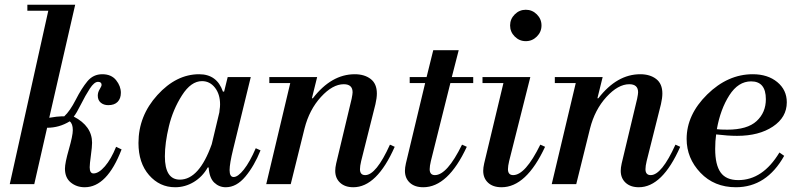

<svg xmlns="http://www.w3.org/2000/svg" viewBox="-20 -774 3339 807"><path d="M95 -729V-754H296L187 -279Q223 -285 238 -285H250Q274 -307 298.5 -355Q323 -403 347.5 -432.5Q372 -462 410 -462Q448 -462 468 -437Q488 -412 488 -384Q488 -360 474.5 -346Q461 -332 435 -332Q416 -332 403.5 -342.5Q391 -353 391 -372Q391 -386 399 -399Q407 -412 407 -417Q407 -430 392 -430Q376 -430 357.5 -401.5Q339 -373 320 -335Q301 -297 290 -284Q367 -244 367 -174Q367 -157 362 -120.5Q357 -84 357 -71Q357 -45 373 -45Q395 -45 421 -75Q447 -105 468 -157L491 -146Q430 13 336 13Q302 13 277.5 -7Q253 -27 253 -65Q253 -89 269.5 -146.5Q286 -204 286 -227Q286 -254 273 -264Q229 -237 178 -237L124 0H21L183 -729Z M917 -389H922L937 -450H1034L960 -147Q945 -86 945 -59Q945 -30 962 -30Q980 -30 1005 -61.5Q1030 -93 1055 -151L1075 -142Q1049 -77 1011.5 -32Q974 13 929 13Q901 13 880.5 -6.5Q860 -26 857 -70H853Q831 -31 794.5 -9Q758 13 716 13Q651 13 606.5 -38Q562 -89 562 -173Q562 -287 641.5 -374.5Q721 -462 817 -462Q892 -462 917 -389ZM736 -19Q817 -19 870 -168L902 -302Q902 -306 903 -312.5Q904 -319 904.5 -324Q905 -329 905 -335Q905 -378 883.5 -405.5Q862 -433 829 -433Q783 -433 745 -373.5Q707 -314 690 -243.5Q673 -173 673 -117Q673 -19 736 -19Z M1112 -425V-450H1313L1291 -361H1295Q1373 -462 1471 -462Q1512 -462 1538 -442Q1564 -422 1564 -381Q1564 -362 1558 -336L1498 -97Q1493 -76 1493 -63Q1493 -38 1515 -38Q1561 -38 1619 -166L1639 -157Q1564 13 1465 13Q1430 13 1409.5 -6Q1389 -25 1389 -56Q1389 -69 1393 -87L1458 -359Q1462 -379 1462 -386Q1462 -420 1425 -420Q1378 -420 1329 -366.5Q1280 -313 1260 -234L1202 0H1099L1200 -425Z M1702 -425V-450H1773L1801 -563H1908L1879 -450H1969V-425H1873L1791 -97Q1786 -76 1786 -63Q1786 -38 1808 -38Q1859 -38 1922 -166L1942 -157Q1863 13 1759 13Q1723 13 1702.5 -6Q1682 -25 1682 -56Q1682 -69 1686 -87L1767 -425Z M2008 -425V-450H2209L2120 -97Q2115 -76 2115 -63Q2115 -38 2137 -38Q2188 -38 2251 -166L2271 -157Q2192 13 2088 13Q2052 13 2031.5 -6Q2011 -25 2011 -56Q2011 -69 2015 -87L2096 -425ZM2143.5 -620.5Q2124 -640 2124 -667Q2124 -694 2143.5 -713.5Q2163 -733 2190 -733Q2217 -733 2236.5 -713.5Q2256 -694 2256 -667Q2256 -640 2236.5 -620.5Q2217 -601 2190 -601Q2163 -601 2143.5 -620.5Z M2312 -425V-450H2513L2491 -361H2495Q2573 -462 2671 -462Q2712 -462 2738 -442Q2764 -422 2764 -381Q2764 -362 2758 -336L2698 -97Q2693 -76 2693 -63Q2693 -38 2715 -38Q2761 -38 2819 -166L2839 -157Q2764 13 2665 13Q2630 13 2609.5 -6Q2589 -25 2589 -56Q2589 -69 2593 -87L2658 -359Q2662 -379 2662 -386Q2662 -420 2625 -420Q2578 -420 2529 -366.5Q2480 -313 2460 -234L2402 0H2299L2400 -425Z M3144 -462Q3207 -462 3247 -429Q3287 -396 3287 -344Q3287 -281 3228.5 -242Q3170 -203 3078 -203Q3040 -203 2990 -209Q2986 -181 2986 -148Q2986 -81 3009 -49Q3032 -17 3083 -17Q3186 -17 3256 -133L3276 -119Q3202 13 3073 13Q2982 13 2924 -48Q2866 -109 2866 -190Q2866 -292 2952.5 -377Q3039 -462 3144 -462ZM3137 -432Q3083 -432 3045.5 -373.5Q3008 -315 2993 -231Q3007 -229 3037 -229Q3121 -229 3160 -265Q3199 -301 3199 -357Q3199 -432 3137 -432Z"/></svg>

Font: Libre Bodoni
Style: Italic
Weight: 400
Italic angle: -13°
Designer: Pablo Impallari, Rodrigo Fuenzalida
Foundry: Pablo Impallari, Rodrigo Fuenzalida
Version: Version 1.001